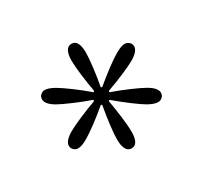

<svg xmlns="http://www.w3.org/2000/svg" viewBox="-115 -996 880 833"><g transform="rotate(-30 325.0 -579.0)"><path d="M325.7 -316.9Q307.6 -316.9 298.6 -334Q289.6 -351.1 289.6 -380.9Q289.6 -406.2 294.9 -451.2Q300.3 -496.1 309.1 -544.4L303.7 -547.4Q268.1 -517.1 231.2 -489.7Q194.3 -462.4 171.4 -449.2Q143.1 -433.1 125 -433.1Q113.3 -433.1 104 -441.4Q94.7 -449.7 94.7 -462.9Q94.7 -486.8 136.2 -511.2Q158.2 -523.9 199.5 -541.7Q240.7 -559.6 286.6 -576.2V-582.5Q242.2 -598.1 200.7 -616Q159.2 -633.8 136.2 -646.5Q94.7 -670.4 94.7 -695.3Q94.7 -708.5 104.2 -716.8Q113.8 -725.1 125 -725.1Q134.8 -725.1 146.5 -720.7Q158.2 -716.3 171.4 -709Q193.4 -696.3 230 -669.4Q266.6 -642.6 303.7 -610.8L309.1 -613.8Q300.8 -660.2 295.2 -705.8Q289.6 -751.5 289.6 -777.3Q289.6 -807.6 298.6 -824.2Q307.6 -840.8 325.7 -840.8Q343.8 -840.8 352.5 -824Q361.3 -807.1 361.3 -777.3Q361.3 -752 356 -706.8Q350.6 -661.6 341.8 -613.8L347.2 -610.8Q383.3 -641.1 419.9 -668.5Q456.5 -695.8 479 -708.5Q492.7 -716.3 504.4 -720.7Q516.1 -725.1 525.4 -725.1Q537.1 -725.1 546.6 -716.6Q556.2 -708 556.2 -695.3Q556.2 -670.9 514.6 -646.5Q492.7 -634.3 451.4 -616.5Q410.2 -598.6 363.8 -582.5V-576.2Q408.7 -560.1 450.4 -542Q492.2 -523.9 514.6 -511.2Q556.2 -487.3 556.2 -462.9Q556.2 -449.7 546.6 -441.4Q537.1 -433.1 525.4 -433.1Q507.8 -433.1 479 -448.7Q457 -461.4 420.9 -488.5Q384.8 -515.6 347.2 -547.4L341.8 -544.4Q350.1 -498 355.7 -452.4Q361.3 -406.7 361.3 -380.9Q361.3 -316.9 325.7 -316.9Z"/></g></svg>

Font: Pinar DS3-Regular
Style: Regular
Weight: 400
Designer: Amin Abedi
Version: Version 2.000